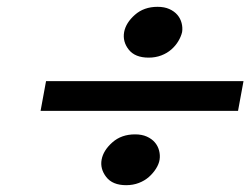

<svg xmlns="http://www.w3.org/2000/svg" viewBox="-20 -633 734 563"><path d="M278 -165Q283 -192 309.5 -215.5Q336 -239 376 -239Q396 -239 410.5 -232.5Q425 -226 434 -215.5Q443 -205 446.5 -191.5Q450 -178 448 -165Q446 -152 437.5 -138.5Q429 -125 416.5 -114Q404 -103 387 -96.5Q370 -90 350 -90Q310 -90 291.5 -114Q273 -138 278 -165ZM344 -539Q349 -566 375.5 -589.5Q402 -613 442 -613Q462 -613 476.5 -606.5Q491 -600 500 -589.5Q509 -579 512.5 -565.5Q516 -552 514 -539Q511 -526 503 -512.5Q495 -499 482.5 -488Q470 -477 453 -470.5Q436 -464 416 -464Q376 -464 357.5 -487.5Q339 -511 344 -539ZM115 -395H694L678 -308H99Z"/></svg>

Font: LT Museum
Style: Bold Italic
Weight: 700
Designer: Daniel Lyons
Foundry: LyonsType
Version: Version 1.011